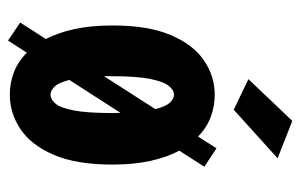

<svg xmlns="http://www.w3.org/2000/svg" viewBox="-158 -592 766 490"><g transform="rotate(90 225.0 -347.0)"><path d="M37.5 -15.5 79.5 -81Q63.5 -112 54.2 -154.2Q45 -196.5 45 -251Q45 -343 69.8 -400.5Q94.5 -458 134.8 -485Q175 -512 221.5 -512Q251 -512 278.5 -501.8Q306 -491.5 328.5 -469.5L358.5 -516.5L405.5 -485.5L364.5 -421.5Q381 -391 390.5 -348.5Q400 -306 400 -251Q400 -158.5 375 -100.8Q350 -43 309.2 -16Q268.5 11 221.5 11Q192 11 164.5 0.5Q137 -10 114.5 -32.5L83.5 15.5ZM174.5 -251Q174.5 -239.5 174.5 -229.5L258.5 -360.5Q252 -386.5 242.2 -397.2Q232.5 -408 221.5 -408Q209.5 -408 198.8 -394.2Q188 -380.5 181.2 -346.2Q174.5 -312 174.5 -251ZM221.5 -93Q234 -93 244.8 -106Q255.5 -119 262 -153.2Q268.5 -187.5 268.5 -251Q268.5 -262 268 -271.5L184 -141Q191 -113.5 201 -103.2Q211 -93 221.5 -93ZM260 -560.5 182 -598 288.5 -710 384 -672.5Z"/></g></svg>

Font: Trispace Condensed SemiBold
Style: Regular
Weight: 600
Width: 3
Designer: Tyler Finck
Foundry: Etcetera Type Company
Version: Version 1.210; ttfautohint (v1.8.3)